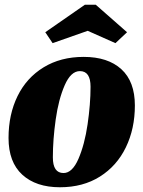

<svg xmlns="http://www.w3.org/2000/svg" viewBox="-20 -770 605 810"><path d="M549 -325Q549 -227 511 -148.5Q473 -70 401.5 -25Q330 20 233 20Q132 20 74 -33Q16 -86 16 -188Q16 -287 54 -364.5Q92 -442 164 -486Q236 -530 333 -530Q435 -530 492 -478Q549 -426 549 -325ZM203 -106Q203 -40 248 -40Q285 -40 311 -100Q337 -160 349.5 -245.5Q362 -331 362 -404Q362 -470 317 -470Q279 -470 253 -410.5Q227 -351 215 -266Q203 -181 203 -106ZM202 -588 171 -634 338 -750H384L516 -634L467 -588L350 -640Z"/></svg>

Font: Sansita ExtraBold Italic
Style: Regular
Weight: 800
Italic angle: -11°
Designer: Pablo Cosgaya
Foundry: Omnibus-Type
Version: Version 1.006